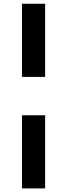

<svg xmlns="http://www.w3.org/2000/svg" viewBox="-20 -788 364 1040"><path d="M224.5 -371.5H99V-767.5H224.5ZM99 232.5V-163.5H224.5V232.5Z"/></svg>

Font: Newsreader 6pt
Style: Bold
Weight: 700
Designer: Hugues Gentile
Foundry: Production Type
Version: Version 1.003; ttfautohint (v1.8.3)